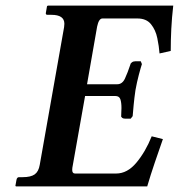

<svg xmlns="http://www.w3.org/2000/svg" viewBox="-20 -666 639 686"><path d="M37 0 35 -2 39 -24Q41 -33 48 -33H61Q90 -33 104 -43Q118 -53 122 -77L209 -569Q210 -576 210 -581Q210 -613 164 -613H150Q142 -613 144 -621L148 -644L151 -646H599Q594 -603 592 -562.5Q590 -522 590 -484L550 -475Q548 -501 542 -530Q536 -559 519.5 -579.5Q503 -600 471 -600H346Q333 -600 327 -571L291 -365H399Q417 -365 426.5 -385.5Q436 -406 446 -436Q446 -439 451 -443Q456 -447 463 -447H483L487 -437Q483 -425 476 -398.5Q469 -372 464 -344Q460 -317 457.5 -290.5Q455 -264 454 -251L447 -242H427Q420 -242 416 -245.5Q412 -249 413 -252Q413 -260 413.5 -267Q414 -274 414 -280Q414 -300 410 -311.5Q406 -323 392 -323H284L240 -75Q238 -66 238 -59Q238 -46 248 -46H395Q435 -46 467.5 -85Q500 -124 522 -179L562 -169Q548 -129 533 -85Q518 -41 506 0Z"/></svg>

Font: Libertinus Serif Semibold Italic
Style: Regular
Weight: 600
Italic angle: -11.5°
Designer: Philipp H. Poll, Khaled Hosny
Foundry: Caleb Maclennan
Version: Version 7.051;RELEASE